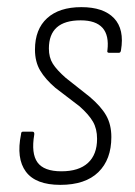

<svg xmlns="http://www.w3.org/2000/svg" viewBox="-20 -510 379 538"><path d="M149 8Q80 8 52.5 -29Q25 -66 39 -134Q39 -141 44 -141H71Q77 -141 76 -133Q67 -80 85 -55Q103 -30 152 -30Q201 -30 226.5 -53.5Q252 -77 252 -121Q252 -149 240.5 -169Q229 -189 203 -212L135 -264Q107 -288 92.5 -312.5Q78 -337 78 -371Q78 -428 112 -459Q146 -490 208 -490Q270 -490 299.5 -459Q329 -428 319 -369Q318 -362 313 -362H286Q279 -362 281 -369Q291 -453 206 -453Q117 -453 117 -374Q117 -349 128 -331.5Q139 -314 164 -292L231 -239Q263 -212 277.5 -186.5Q292 -161 292 -126Q292 -63 255.5 -27.5Q219 8 149 8Z"/></svg>

Font: Sofia Sans Condensed ExtraLight
Style: Italic
Weight: 250
Italic angle: -9°
Version: Version 4.100